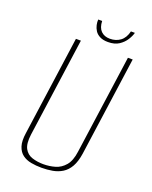

<svg xmlns="http://www.w3.org/2000/svg" viewBox="-136 -783 690 871"><g transform="rotate(20 209.0 -348.0)"><path d="M173 12Q146 12 122 7.5Q98 3 80.5 -10Q63 -23 55 -47.5Q47 -72 53 -112L120 -591H144L77 -113Q71 -68 83.5 -45Q96 -22 121 -14Q146 -6 175 -6Q205 -6 232 -14Q259 -22 278.5 -45Q298 -68 304 -113L371 -591H394L327 -112Q321 -72 307 -47.5Q293 -23 272 -10Q251 3 225.5 7.5Q200 12 173 12ZM261 -627Q237 -627 221.5 -635Q206 -643 198 -655.5Q190 -668 187 -682Q184 -696 185 -708H204Q205 -676 221 -660Q237 -644 264 -644Q293 -644 314 -659.5Q335 -675 343 -708H362Q358 -692 346 -673Q334 -654 313.5 -640.5Q293 -627 261 -627Z"/></g></svg>

Font: Alumni Sans Thin Thin
Style: Italic
Weight: 250
Italic angle: -8°
Version: Version 1.016